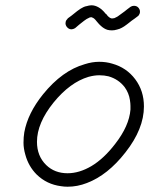

<svg xmlns="http://www.w3.org/2000/svg" viewBox="-20 -688 587 727"><path d="M265 -582Q263 -581 261.5 -580Q260 -579 258 -578.5Q256 -578 254 -577.5Q252 -577 250 -577Q244 -577 239 -580.5Q234 -584 231 -589Q228 -594 228 -600Q228 -603 229 -606.5Q230 -610 232 -612.5Q234 -615 236 -617V-618L251 -629Q252 -630 256 -633Q274 -648 285 -655Q290 -658 296 -661Q302 -664 309 -665Q313 -666 317 -667Q321 -668 326 -668Q333 -668 340 -666Q353 -662 365 -652Q372 -646 381 -635Q381 -635 382 -635Q385 -631 387.5 -628Q390 -625 392 -624Q396 -620 400 -619Q402 -618 404 -618Q405 -618 407 -618.5Q409 -619 411 -619Q412 -619 413.5 -619.5Q415 -620 416.5 -621Q418 -622 419.5 -622.5Q421 -623 422.5 -624Q424 -625 426 -626Q435 -632 452 -645Q458 -650 462 -653L474 -662Q480 -666 487 -666Q492 -666 496 -664.5Q500 -663 503 -660Q506 -657 508 -653Q510 -649 510 -644Q510 -640 509 -637Q508 -634 506 -631Q504 -628 501 -626L489 -617L479 -610Q473 -605 469.5 -602.5Q466 -600 460.5 -595.5Q455 -591 450 -588Q445 -585 441.5 -583Q438 -581 433 -579Q428 -577 423 -576Q413 -573 404 -573Q395 -573 387 -575Q374 -579 362 -590Q356 -595 347 -606Q340 -615 336 -618Q332 -621 328 -622Q327 -623 326 -623Q323 -623 320 -622Q315 -620 308 -616Q300 -611 284 -598Q281 -595 279 -594ZM236 19Q223 19 211 17Q157 10 119 -27Q88 -58 76 -102Q69 -126 69 -147.5Q69 -169 72 -187Q85 -259 143 -331Q216 -421 301 -445Q329 -454 355.5 -454Q382 -454 405 -447Q459 -432 492 -388Q525 -344 525 -285Q525 -200 455 -111Q388 -25 309 5Q273 19 236 19ZM474 -273Q474 -279 474 -287.5Q474 -296 472 -309Q468 -336 452 -358Q429 -388 391 -399Q375 -403 356 -403Q337 -403 315 -397Q245 -376 183 -300Q120 -222 120 -151Q120 -97 155 -63Q187 -32 236 -32Q280 -32 326 -59Q373 -87 416 -143Q469 -211 474 -273Z"/></svg>

Font: TT2020Base
Style: Italic
Weight: 400
Italic angle: -15°
Version: Version 0.2.000